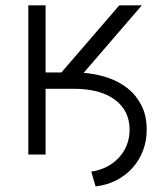

<svg xmlns="http://www.w3.org/2000/svg" viewBox="-20 -565 612 702"><path d="M83.5 0V-545.5H146.7V-300.1H204.5L416.2 -545.5H498.6L285.9 -298.7Q331.7 -295.1 373.6 -281.1Q415.5 -267 447.3 -241.5Q479 -215.9 497.9 -178.3Q516.7 -140.6 516.3 -89.8Q516.3 -49.4 502.7 -13.8Q489 21.7 464.1 49.2Q439.3 76.7 405 94.3Q370.7 111.9 329.5 116.5L313.6 62.5Q343.4 58.2 369 45.5Q394.5 32.7 413.5 12.6Q432.5 -7.5 443.2 -33.6Q453.8 -59.7 453.8 -90.6Q453.8 -160.5 399.9 -200.6Q346.2 -240.4 249.3 -240.4H146.7V0Z"/></svg>

Font: Inter P Light
Style: Regular
Weight: 300
Designer: Rasmus Andersson
Foundry: rsms
Version: Version 3.018;git-588b23468